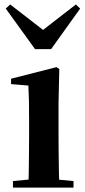

<svg xmlns="http://www.w3.org/2000/svg" viewBox="-20 -857 389 877"><path d="M39.2 0V-29.9L145.8 -40.2H207.8L315.8 -29.9V0ZM109.6 0Q110.6 -25.5 111.3 -67.4Q111.9 -109.4 112.4 -154.8Q112.9 -200.3 112.9 -234.8V-308Q112.9 -358.3 112.3 -394.3Q111.6 -430.4 109.6 -466.2L30.5 -472.9V-497.4L238.1 -550.4L250.8 -541.7L247.4 -387.9V-234.8Q247.4 -200.3 247.9 -154.8Q248.4 -109.4 249.2 -67.4Q250.1 -25.5 251.1 0ZM26.4 -836.7 213.7 -691.7H139.7L326.8 -836.7L346.1 -817.8L213.5 -632.7H140L6.3 -817.8Z"/></svg>

Font: Early Summer Mincho VF
Style: Regular
Weight: 250
Designer: GuiWonder
Version: Version 1.002